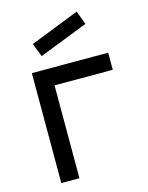

<svg xmlns="http://www.w3.org/2000/svg" viewBox="-116 -839 701 911"><g transform="rotate(-15 235.0 -383.5)"><path d="M136 -606 110 -672 351 -767 376 -700ZM70 0V-540H445V-456H159V0Z"/></g></svg>

Font: Manrope Medium
Style: Medium
Weight: 500
Designer: Mikhail Sharanda
Foundry: Mikhail Sharanda
Version: Version 4.000;hotconv 1.0.109;makeotfexe 2.5.65596